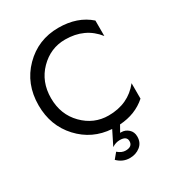

<svg xmlns="http://www.w3.org/2000/svg" viewBox="-215 -846 1114 1205"><g transform="rotate(-30 342.5 -243.5)"><path d="M390 -75Q533 -75 615 -179V-67Q537 2 423 9L397 55H406Q434 55 456.5 75Q479 95 479 129Q479 173 447.5 198Q416 223 372 223Q321 223 283 185L316 145Q344 169 372 169Q422 169 422 129Q422 93 372 93Q342 93 315 111L366 9Q227 0 133.5 -101Q40 -202 40 -350Q40 -505 141.5 -607.5Q243 -710 390 -710Q528 -710 615 -633V-521Q533 -625 390 -625Q284 -625 207 -547Q130 -469 130 -350Q130 -231 207 -153Q284 -75 390 -75Z"/></g></svg>

Font: renner_400book
Style: Book
Weight: 400
Version: Version 003.000 ; ttfautohint (v0.97) -l 8 -r 50 -G 200 -x 1